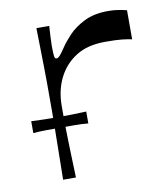

<svg xmlns="http://www.w3.org/2000/svg" viewBox="-64 -552 516 605"><g transform="rotate(-10 194.5 -249.5)"><path d="M23 -161V-199Q45 -198 67 -197.5Q89 -197 110 -197Q132 -197 154.5 -197.5Q177 -198 199 -199V-161Q177 -163 154.5 -163Q132 -163 110 -163Q89 -163 67 -163Q45 -163 23 -161ZM90 0Q91 -60 91.5 -99.5Q92 -139 92.5 -166.5Q93 -194 93 -216Q93 -238 93 -263Q93 -287 93 -309Q93 -331 92.5 -355Q92 -379 91.5 -410Q91 -441 90 -485H131Q130 -469 129 -451Q128 -433 128 -422Q128 -396 129.5 -388Q131 -380 136 -380Q141 -380 147 -386.5Q153 -393 165 -411Q174 -425 193.5 -446Q213 -467 244.5 -483Q276 -499 322 -499Q339 -499 354.5 -496.5Q370 -494 381 -491V-398Q367 -401 349 -403Q331 -405 296 -405Q239 -405 202 -381.5Q165 -358 145.5 -318.5Q126 -279 126 -230Q126 -208 126 -189.5Q126 -171 126.5 -148Q127 -125 128 -90Q129 -55 131 0Z"/></g></svg>

Font: Ojuju Medium
Style: Regular
Weight: 500
Designer: Chisaokwu Joboson, Mirko Velimirovic
Foundry: Udi Foundry
Version: Version 1.000